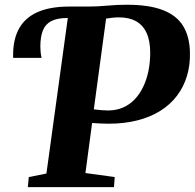

<svg xmlns="http://www.w3.org/2000/svg" viewBox="-20 -770 802 790"><path d="M94.5 0 98.5 -41.5 171 -56 259 -696 249.5 -716 265 -743H340.5Q382 -743 421.5 -746.8Q461 -750.5 502.5 -750.5Q593.5 -750.5 650.2 -728.5Q707 -706.5 733.5 -663Q760 -619.5 761.5 -555.5Q763 -503.5 749.5 -458.2Q736 -413 708.8 -376.8Q681.5 -340.5 640.5 -314.5Q599.5 -288.5 545.8 -274.8Q492 -261 426 -261Q409.5 -261 390.2 -262Q371 -263 359 -264L331.5 -58L452 -41.5L449 0ZM424.5 -315.5Q458.5 -315.5 486 -327.5Q513.5 -339.5 534.2 -361.2Q555 -383 569.2 -412.8Q583.5 -442.5 590.8 -478Q598 -513.5 598 -553Q598 -602.5 583 -634.8Q568 -667 539.5 -682.8Q511 -698.5 470 -698.5Q454 -698.5 440.2 -696.8Q426.5 -695 416.5 -693.5L366 -320Q381.5 -318 396.5 -316.8Q411.5 -315.5 424.5 -315.5ZM34 -532Q34 -536 34 -538.8Q34 -541.5 34 -545Q34 -608.5 58.5 -652.8Q83 -697 134.2 -720Q185.5 -743 265 -743L258.5 -696Q215.5 -696 191 -683.2Q166.5 -670.5 156.2 -644.2Q146 -618 146 -578.5Q146 -566.5 147.2 -554.8Q148.5 -543 151 -532Z"/></svg>

Font: Merriweather 48pt ExtraBold
Style: Italic
Weight: 800
Italic angle: -7.8°
Version: Version 2.101